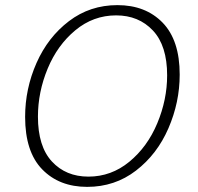

<svg xmlns="http://www.w3.org/2000/svg" viewBox="-20 -722 772 749"><path d="M78 -266Q78 -376 122.5 -476.5Q167 -577 249 -639.5Q331 -702 438 -702Q548 -702 614.5 -633.5Q681 -565 681 -431Q681 -323 637 -221.5Q593 -120 510.5 -56.5Q428 7 320 7Q211 7 144.5 -61.5Q78 -130 78 -266ZM632 -428Q632 -544 576.5 -603Q521 -662 433 -662Q344 -662 274 -604Q204 -546 166 -454.5Q128 -363 128 -267Q128 -151 182.5 -92Q237 -33 325 -33Q414 -33 484.5 -91Q555 -149 593.5 -241Q632 -333 632 -428Z"/></svg>

Font: Bitter Pro Light
Style: Italic
Weight: 300
Italic angle: -9°
Designer: Sol Matas, and Bitter project Authors
Foundry: Sol Matas
Version: Version 1.010